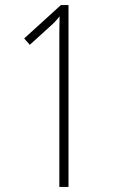

<svg xmlns="http://www.w3.org/2000/svg" viewBox="-20 -734 442 754"><path d="M249 0V-714H219L75 -583L97 -558L173 -627C191 -643 202 -654 214 -670C213 -626 213 -594 213 -551V0Z"/></svg>

Font: Noto Sans Bengali ExtraCondensed ExtraLight
Style: Regular
Weight: 200
Width: 2
Designer: Joana Ranito - Universal Thirst; Jelle Bosma - Monotype Design Team
Foundry: Universal Thirst ehf.
Version: Version 3.000